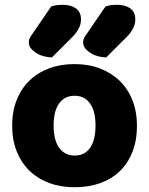

<svg xmlns="http://www.w3.org/2000/svg" viewBox="-20 -770 626 806"><path d="M423 -743Q435 -747 448 -748.5Q461 -750 470 -750Q505 -750 526.5 -735Q548 -720 548 -688Q548 -668 538 -649.5Q528 -631 512 -615L426 -529Q412 -529 395 -533Q378 -537 363.5 -545.5Q349 -554 339 -565.5Q329 -577 329 -592Q329 -607 338 -619ZM195 -743Q207 -747 220 -748.5Q233 -750 242 -750Q277 -750 298.5 -735Q320 -720 320 -688Q320 -668 310 -649.5Q300 -631 284 -615L198 -529Q184 -529 167 -533Q150 -537 135.5 -545.5Q121 -554 111 -565.5Q101 -577 101 -592Q101 -607 110 -619ZM555 -243Q555 -181 536 -132.5Q517 -84 482.5 -51Q448 -18 400 -1Q352 16 293 16Q234 16 186 -2Q138 -20 103.5 -53.5Q69 -87 50 -135Q31 -183 31 -243Q31 -302 50 -350Q69 -398 103.5 -431.5Q138 -465 186 -483Q234 -501 293 -501Q352 -501 400 -482.5Q448 -464 482.5 -430.5Q517 -397 536 -349Q555 -301 555 -243ZM205 -243Q205 -182 228.5 -149.5Q252 -117 294 -117Q336 -117 358.5 -150Q381 -183 381 -243Q381 -303 358 -335.5Q335 -368 293 -368Q251 -368 228 -335.5Q205 -303 205 -243Z"/></svg>

Font: Baloo
Style: Regular
Weight: 400
Designer: Sarang Kulkarni and Ek Type
Foundry: Ek Type
Version: Version 1.100;PS 1.000;hotconv 1.0.88;makeotf.lib2.5.647800;